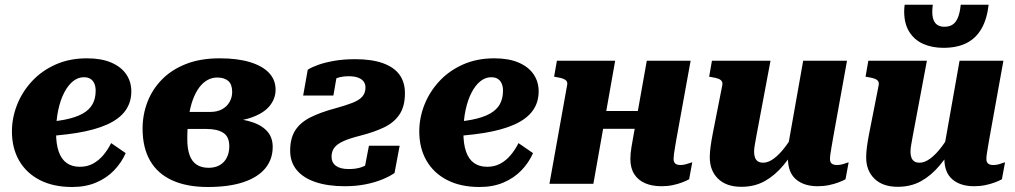

<svg xmlns="http://www.w3.org/2000/svg" viewBox="-20 -764 4220 798"><path d="M280 13.2Q202 13.2 145.9 -15.5Q89.8 -44.2 59.7 -96.2Q29.6 -148.2 29.6 -217.6Q29.6 -274.2 51 -328.5Q72.4 -382.8 113 -426.5Q153.6 -470.2 211.3 -495.9Q269 -521.6 341.2 -521.6Q401.4 -521.6 442.5 -503.9Q483.6 -486.2 504.7 -455.2Q525.8 -424.2 525.8 -384.4Q525.8 -337.8 500.7 -303.5Q475.6 -269.2 425.1 -246.5Q374.6 -223.8 299.3 -211.5Q224 -199.2 123.6 -195.6L133.4 -255Q201.2 -257.2 248 -266.4Q294.8 -275.6 323.3 -291.6Q351.8 -307.6 364.7 -331.3Q377.6 -355 377.6 -386.8Q377.6 -404 372.2 -416.6Q366.8 -429.2 356.1 -436.1Q345.4 -443 328.4 -443Q304.4 -443 283.7 -426.5Q263 -410 247.2 -379.8Q231.4 -349.6 222.2 -307.4Q213 -265.2 213 -212.8Q213 -165 224.2 -133.4Q235.4 -101.8 257.4 -86.3Q279.4 -70.8 312 -70.8Q342.4 -70.8 366.3 -83.7Q390.2 -96.6 409 -118.8Q427.8 -141 442 -169.2L502.4 -127.6Q485.2 -88.4 454.5 -56.3Q423.8 -24.2 380 -5.5Q336.2 13.2 280 13.2Z M847 -66.6Q873.8 -66.6 893 -77.5Q912.2 -88.4 922.6 -108.8Q933 -129.2 933 -156Q933 -196 908 -212Q883 -228 839 -228H675L689.6 -298.8H854Q882.6 -298.8 902.9 -309.9Q923.2 -321 934.1 -340.2Q945 -359.4 945 -382Q945 -413.2 928.8 -427.5Q912.6 -441.8 882.8 -441.8Q861.2 -441.8 842.2 -431.3Q823.2 -420.8 807.8 -400.1Q792.4 -379.4 781.2 -348.7Q770 -318 764.2 -277.1Q758.4 -236.2 758.4 -185.8Q758.4 -145.6 768.1 -119Q777.8 -92.4 797.6 -79.5Q817.4 -66.6 847 -66.6ZM892.8 -521.6Q967 -521.6 1018.9 -505.8Q1070.8 -490 1098.1 -461.1Q1125.4 -432.2 1125.4 -391Q1125.4 -354.4 1100.8 -323.9Q1076.2 -293.4 1024 -275.2Q971.8 -257 888 -257L928 -283L923 -249L896 -274Q963.6 -274 1012.3 -261.2Q1061 -248.4 1087.2 -222Q1113.4 -195.6 1113.4 -153.4Q1113.4 -101.6 1082.4 -64.2Q1051.4 -26.8 991.4 -6.8Q931.4 13.2 843.6 13.2Q757.4 13.2 696.7 -14Q636 -41.2 604.3 -95.4Q572.6 -149.6 572.6 -229.6Q572.6 -287.2 592.7 -339.8Q612.8 -392.4 652.9 -433.4Q693 -474.4 752.9 -498Q812.8 -521.6 892.8 -521.6Z M1358 -112.8Q1358 -134.8 1369.7 -150.2Q1381.4 -165.6 1407.3 -177.3Q1433.2 -189 1477 -200Q1534.4 -214.6 1575.9 -234.4Q1617.4 -254.2 1640.2 -288Q1663 -321.8 1663 -376.6Q1663 -423 1639.9 -454.2Q1616.8 -485.4 1570.7 -501.7Q1524.6 -518 1455.8 -518Q1407.4 -518 1368 -511Q1328.6 -504 1300.6 -493.8Q1272.6 -483.6 1259 -474L1240 -366.8H1365.6L1381.6 -459Q1373 -458.2 1363.2 -452Q1353.4 -445.8 1346.2 -435.1Q1339 -424.4 1337 -408.8Q1348.6 -422.2 1362.4 -430.7Q1376.2 -439.2 1392.7 -443.2Q1409.2 -447.2 1428 -447.2Q1453.2 -447.2 1468.5 -441.3Q1483.8 -435.4 1491.4 -425.1Q1499 -414.8 1499 -400.6Q1499 -377.8 1486.1 -362.8Q1473.2 -347.8 1445.6 -336.9Q1418 -326 1375 -314.2Q1311.4 -297.2 1269.4 -275.8Q1227.4 -254.4 1206.7 -221.6Q1186 -188.8 1186 -137.6Q1186 -90 1213.5 -57Q1241 -24 1292.1 -7Q1343.2 10 1413 10Q1459.4 10 1498.8 2.2Q1538.2 -5.6 1569.3 -18.4Q1600.4 -31.2 1619.8 -45L1641 -158.2H1513.4L1489.6 -34.8Q1519.4 -51 1530.9 -62.4Q1542.4 -73.8 1544 -84.2Q1545.6 -94.6 1543.6 -107Q1524.8 -91.4 1508.4 -81.4Q1492 -71.4 1473.4 -66.4Q1454.8 -61.4 1429 -61.4Q1394.4 -61.4 1376.2 -74.8Q1358 -88.2 1358 -112.8Z M1973 13.2Q1895 13.2 1838.9 -15.5Q1782.8 -44.2 1752.7 -96.2Q1722.6 -148.2 1722.6 -217.6Q1722.6 -274.2 1744 -328.5Q1765.4 -382.8 1806 -426.5Q1846.6 -470.2 1904.3 -495.9Q1962 -521.6 2034.2 -521.6Q2094.4 -521.6 2135.5 -503.9Q2176.6 -486.2 2197.7 -455.2Q2218.8 -424.2 2218.8 -384.4Q2218.8 -337.8 2193.7 -303.5Q2168.6 -269.2 2118.1 -246.5Q2067.6 -223.8 1992.3 -211.5Q1917 -199.2 1816.6 -195.6L1826.4 -255Q1894.2 -257.2 1941 -266.4Q1987.8 -275.6 2016.3 -291.6Q2044.8 -307.6 2057.7 -331.3Q2070.6 -355 2070.6 -386.8Q2070.6 -404 2065.2 -416.6Q2059.8 -429.2 2049.1 -436.1Q2038.4 -443 2021.4 -443Q1997.4 -443 1976.7 -426.5Q1956 -410 1940.2 -379.8Q1924.4 -349.6 1915.2 -307.4Q1906 -265.2 1906 -212.8Q1906 -165 1917.2 -133.4Q1928.4 -101.8 1950.4 -86.3Q1972.4 -70.8 2005 -70.8Q2035.4 -70.8 2059.3 -83.7Q2083.2 -96.6 2102 -118.8Q2120.8 -141 2135 -169.2L2195.4 -127.6Q2178.2 -88.4 2147.5 -56.3Q2116.8 -24.2 2073 -5.5Q2029.2 13.2 1973 13.2Z M2403 -228.8H2712L2725.6 -302.6H2416.6ZM2263.6 0H2446.2L2536.8 -511.6H2294.6L2283 -445.2L2294 -443.2Q2310 -440.8 2320.2 -437Q2330.4 -433.2 2334.9 -426.8Q2339.4 -420.4 2337 -409.6ZM2779.6 -103.4Q2779.6 -111 2781.1 -123.2Q2782.6 -135.4 2785.4 -150.9Q2788.2 -166.4 2790.6 -182L2850.4 -511.6H2668.2L2609.6 -182Q2607.2 -168 2604.8 -154.2Q2602.4 -140.4 2601.2 -127.9Q2600 -115.4 2600 -103Q2600 -65.4 2616.1 -40.2Q2632.2 -15 2661.2 -2.5Q2690.2 10 2729.2 10Q2754.6 10 2776.2 5.4Q2797.8 0.8 2815.4 -5.9Q2833 -12.6 2844.2 -19L2857.2 -89.6Q2854 -88.8 2846.3 -86.2Q2838.6 -83.6 2829 -80.9Q2819.4 -78.2 2808 -78.2Q2793.8 -78.2 2786.7 -84.3Q2779.6 -90.4 2779.6 -103.4Z M3123.6 -198.4Q3119.6 -175.8 3116.9 -160.6Q3114.2 -145.4 3114.2 -132.8Q3114.2 -119.2 3118.1 -108.9Q3122 -98.6 3130.2 -93.2Q3138.4 -87.8 3152.6 -87.8Q3173.2 -87.8 3196.4 -105Q3219.6 -122.2 3243.3 -153.3Q3267 -184.4 3288.8 -227L3305 -176.2Q3271.6 -119.8 3236.2 -77.3Q3200.8 -34.8 3158.4 -11.2Q3116 12.4 3061.4 12.4Q2998.8 12.4 2964.4 -21.3Q2930 -55 2930 -110Q2930 -129.4 2933.1 -153.2Q2936.2 -177 2943.2 -213L2981.8 -408.8Q2984.2 -420 2979.7 -426.6Q2975.2 -433.2 2965 -437Q2954.8 -440.8 2938.8 -443.2L2927.4 -445.2L2939 -511.6H3182.4ZM3443 -193.4Q3439.4 -171.8 3436.3 -154.5Q3433.2 -137.2 3431.4 -124.1Q3429.6 -111 3429.6 -102.8Q3429.6 -90.4 3436.7 -84.3Q3443.8 -78.2 3458 -78.2Q3473.8 -78.2 3488 -83.3Q3502.2 -88.4 3507.2 -89.6L3494.2 -19Q3483 -12.6 3465.1 -5.9Q3447.2 0.8 3425.3 5.4Q3403.4 10 3378.6 10Q3321.6 10 3288.3 -18.6Q3255 -47.2 3255 -104.6Q3255 -109.4 3255.4 -114.1Q3255.8 -118.8 3256.6 -124.1Q3257.4 -129.4 3258.6 -135.6L3248.6 -118.8L3318.2 -511.6H3500.4Z M3773.6 -198.4Q3769.6 -175.8 3766.9 -160.6Q3764.2 -145.4 3764.2 -132.8Q3764.2 -119.2 3768.1 -108.9Q3772 -98.6 3780.2 -93.2Q3788.4 -87.8 3802.6 -87.8Q3823.2 -87.8 3846.4 -105Q3869.6 -122.2 3893.3 -153.3Q3917 -184.4 3938.8 -227L3955 -176.2Q3921.6 -119.8 3886.2 -77.3Q3850.8 -34.8 3808.4 -11.2Q3766 12.4 3711.4 12.4Q3648.8 12.4 3614.4 -21.3Q3580 -55 3580 -110Q3580 -129.4 3583.1 -153.2Q3586.2 -177 3593.2 -213L3631.8 -408.8Q3634.2 -420 3629.7 -426.6Q3625.2 -433.2 3615 -437Q3604.8 -440.8 3588.8 -443.2L3577.4 -445.2L3589 -511.6H3832.4ZM4093 -193.4Q4089.4 -171.8 4086.3 -154.5Q4083.2 -137.2 4081.4 -124.1Q4079.6 -111 4079.6 -102.8Q4079.6 -90.4 4086.7 -84.3Q4093.8 -78.2 4108 -78.2Q4123.8 -78.2 4138 -83.3Q4152.2 -88.4 4157.2 -89.6L4144.2 -19Q4133 -12.6 4115.1 -5.9Q4097.2 0.8 4075.3 5.4Q4053.4 10 4028.6 10Q3971.6 10 3938.3 -18.6Q3905 -47.2 3905 -104.6Q3905 -109.4 3905.4 -114.1Q3905.8 -118.8 3906.6 -124.1Q3907.4 -129.4 3908.6 -135.6L3898.6 -118.8L3968.2 -511.6H4150.4ZM3901 -565.2Q3958 -565.2 3997.3 -585.1Q4036.6 -605 4059.5 -645.1Q4082.4 -685.2 4089 -744.4H3973Q3969.6 -710.2 3961.1 -690.3Q3952.6 -670.4 3939 -661.6Q3925.4 -652.8 3905 -652.8Q3885.8 -652.8 3873.5 -662.2Q3861.2 -671.6 3856.9 -691.7Q3852.6 -711.8 3857 -744.4H3740Q3739 -736.4 3738.5 -729.9Q3738 -723.4 3738 -716.4Q3738 -665.6 3759.1 -631.8Q3780.2 -598 3817.1 -581.6Q3854 -565.2 3901 -565.2Z"/></svg>

Font: Roboto Serif 20pt
Style: Italic
Weight: 400
Italic angle: -10°
Designer: Greg Gazdowicz
Foundry: Commercial Type
Version: Version 1.008